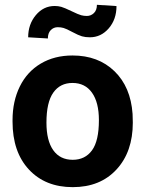

<svg xmlns="http://www.w3.org/2000/svg" viewBox="-20 -769 605 799"><path d="M32.2 -269Q32.2 -347.7 62.5 -409.2Q92.8 -470.7 149.7 -504.4Q206.5 -538.1 281.7 -538.1Q388.7 -538.1 456.3 -472.7Q523.9 -407.2 531.7 -294.9L532.7 -258.8Q532.7 -137.2 464.8 -63.7Q397 9.8 282.7 9.8Q168.5 9.8 100.3 -63.5Q32.2 -136.7 32.2 -262.7ZM173.3 -258.8Q173.3 -183.6 201.7 -143.8Q230 -104 282.7 -104Q334 -104 362.8 -143.3Q391.6 -182.6 391.6 -269Q391.6 -342.8 362.8 -383.3Q334 -423.8 281.7 -423.8Q230 -423.8 201.7 -383.5Q173.3 -343.3 173.3 -258.8ZM464.8 -743.7Q464.8 -688.5 432.6 -651.1Q400.4 -613.8 354 -613.8Q335.4 -613.8 321 -617.9Q306.6 -622.1 281.2 -635.7Q255.9 -649.4 244.6 -652.6Q233.4 -655.8 220.2 -655.8Q203.1 -655.8 191.2 -643.6Q179.2 -631.3 179.2 -608.9L97.2 -613.8Q97.2 -668 129.2 -706.1Q161.1 -744.1 207.5 -744.1Q222.2 -744.1 235.1 -740.5Q248 -736.8 277.3 -722.7Q306.6 -708.5 317.9 -705.6Q329.1 -702.6 341.3 -702.6Q358.4 -702.6 370.8 -714.6Q383.3 -726.6 383.3 -749Z"/></svg>

Font: RobotoDraft
Style: Bold
Weight: 700
Version: Version 2.001150; 2014